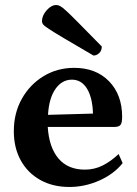

<svg xmlns="http://www.w3.org/2000/svg" viewBox="-20 -732 545 764"><path d="M256 12Q190 12 140 -16Q90 -44 62.5 -94Q35 -144 35 -210Q35 -282 67 -339Q99 -396 153.5 -429Q208 -462 275 -462Q362 -462 414 -408.5Q466 -355 466 -267Q466 -242 459 -234.5Q452 -227 437 -227H170Q175 -146 212.5 -101.5Q250 -57 318 -57Q355 -57 387.5 -73Q420 -89 452 -119L468 -83Q434 -40 376 -14Q318 12 256 12ZM266 -415Q227 -415 201 -378.5Q175 -342 171 -275L350 -280Q348 -344 326 -379.5Q304 -415 266 -415ZM352 -511Q278 -554 236 -579Q194 -604 175 -616.5Q156 -629 151.5 -635Q147 -641 147 -647Q147 -670 165.5 -691Q184 -712 204 -712Q211 -712 219 -708Q227 -704 243.5 -689Q260 -674 293 -640.5Q326 -607 385 -547Q385 -530 374.5 -520.5Q364 -511 352 -511Z"/></svg>

Font: Petrona
Style: Bold
Weight: 700
Designer: Ringo R. Seeber
Foundry: Ringo R. Seeber
Version: Version 2.001; ttfautohint (v1.8.3)